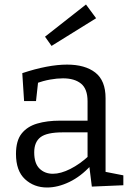

<svg xmlns="http://www.w3.org/2000/svg" viewBox="-20 -824 588 853"><path d="M449 -45 436 -63 528 -45V-1L388 5L376 -91L383 -88Q339 -40 288 -15.5Q237 9 189 9Q131 9 91 -28Q51 -65 51 -140Q51 -199 76 -230.5Q101 -262 145 -275Q189 -288 247 -288H378L369 -278V-374Q369 -429 340 -452.5Q311 -476 260 -476Q233 -476 202.5 -470.5Q172 -465 138 -453L150 -466L140 -375H87L79 -499Q136 -518 186 -527.5Q236 -537 278 -537Q358 -537 403.5 -501.5Q449 -466 449 -388ZM132 -147Q132 -98 155.5 -75Q179 -52 215 -52Q250 -52 292.5 -73.5Q335 -95 375 -132L369 -111V-245L378 -236H259Q188 -236 160 -214.5Q132 -193 132 -147ZM209 -620 180 -661 362 -804 407 -743Z"/></svg>

Font: Pack4
Style: Regular
Weight: 400
Version: Version 2.002